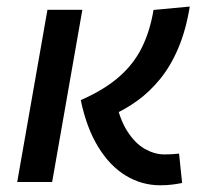

<svg xmlns="http://www.w3.org/2000/svg" viewBox="-20 -547 626 577"><path d="M461.4 9.8Q406.2 9.8 358.4 -19Q310.5 -47.9 275.4 -105Q240.2 -162.1 222.7 -246.1Q293.5 -277.3 337.6 -315.9Q381.8 -354.5 406.2 -403.8Q430.7 -453.1 441.4 -517.1L550.3 -527.3Q538.6 -455.6 515.6 -401.9Q492.7 -348.1 461.2 -309.6Q429.7 -271 392.8 -244.4Q356 -217.8 316.4 -200.7L326.2 -252.9Q338.4 -190.4 362.3 -153.1Q386.2 -115.7 415.5 -99.4Q444.8 -83 473.1 -83Q489.3 -83 498.3 -83.7Q507.3 -84.5 518.1 -85.4L527.3 2.9Q512.2 5.9 496.8 7.8Q481.4 9.8 461.4 9.8ZM31.7 0 122.6 -517.6H227.5L136.7 0Z"/></svg>

Font: Cascadia Code PL
Style: Italic
Weight: 400
Italic angle: -10°
Monospace: yes
Designer: Aaron Bell
Foundry: Saja Typeworks
Version: Version 2404.023